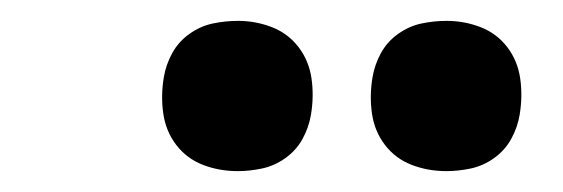

<svg xmlns="http://www.w3.org/2000/svg" viewBox="-20 -772 540 184"><path d="M408 -608Q390 -608 374.5 -614Q359 -620 349 -633Q339 -646 336.5 -663Q334 -680 337 -698Q339 -710 345 -721Q351 -732 361.5 -739.5Q372 -747 384 -749.5Q396 -752 408 -752Q425 -752 440.5 -746Q456 -740 466 -727Q476 -714 478.5 -697Q481 -680 478 -662Q476 -650 470 -639Q464 -628 453.5 -620.5Q443 -613 431 -610.5Q419 -608 408 -608ZM208 -608Q190 -608 174.5 -614Q159 -620 149 -633Q139 -646 136.5 -663Q134 -680 137 -698Q139 -710 145 -721Q151 -732 161.5 -739.5Q172 -747 184 -749.5Q196 -752 208 -752Q225 -752 240.5 -746Q256 -740 266 -727Q276 -714 278.5 -697Q281 -680 278 -662Q276 -650 270 -639Q264 -628 253.5 -620.5Q243 -613 231 -610.5Q219 -608 208 -608Z"/></svg>

Font: iosevka_custom_sans_ss08 Heavy
Style: Italic
Weight: 900
Italic angle: -10°
Designer: Belleve Invis
Foundry: Belleve Invis
Version: Version 10.3.0; ttfautohint (v1.8.3)